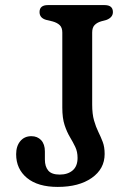

<svg xmlns="http://www.w3.org/2000/svg" viewBox="-20 -720 512 755"><path d="M391.5 -114.5Q391.5 -56 341 -20.5Q290.5 15 207 15Q129 15 86.2 -20.2Q43.5 -55.5 43.5 -113.5Q43.5 -145.5 59.8 -165Q76 -184.5 103.5 -184.5Q127 -184.5 141.8 -168.8Q156.5 -153 156.5 -124.5V-92.5Q156.5 -65 169.8 -49.2Q183 -33.5 215 -33.5Q246.5 -33.5 265.8 -50Q285 -66.5 285 -99Q285 -123.5 276 -142.2Q267 -161 255 -181Q243 -201 234 -228.2Q225 -255.5 225 -297V-592Q225 -611.5 214.8 -621.2Q204.5 -631 186 -636L161 -642Q135.5 -649.5 135.5 -672.5Q135.5 -700 168.5 -700H391Q424 -700 424 -672.5Q424 -652 399.5 -642L377.5 -636Q361 -631 351.8 -621.2Q342.5 -611.5 342.5 -592V-309Q342.5 -271.5 349.8 -246.2Q357 -221 366.8 -201.2Q376.5 -181.5 384 -161.8Q391.5 -142 391.5 -114.5Z"/></svg>

Font: Fraunces 9pt SuperSoft
Style: Regular
Weight: 400
Version: Version 1.000;[b76b70a41]